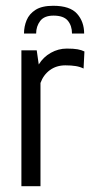

<svg xmlns="http://www.w3.org/2000/svg" viewBox="-20 -644 322 664"><path d="M164 -624Q222 -624 246.5 -596.5Q271 -569 271 -528H229Q229 -555 214.5 -572.5Q200 -590 165 -590Q133 -590 119 -571.5Q105 -553 105 -528H63Q63 -552 72 -574Q81 -596 103 -610Q125 -624 164 -624ZM54 0V-470H107L114 -421Q130 -447 156 -461.5Q182 -476 211 -476Q235 -476 248.5 -473.5Q262 -471 272 -466L269 -407Q257 -413 242 -415.5Q227 -418 206 -418Q175 -418 152.5 -401.5Q130 -385 120 -357V0Z"/></svg>

Font: Smooch Sans Thin Medium
Style: Regular
Weight: 500
Version: Version 1.010